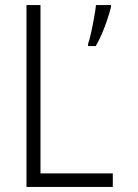

<svg xmlns="http://www.w3.org/2000/svg" viewBox="-20 -734 540 754"><path d="M326 -562Q331 -575 337.5 -604.5Q344 -634 349.5 -665Q355 -696 357 -714H416V-707Q411 -686 401.5 -657.5Q392 -629 380 -601Q368 -573 356 -553H326ZM84 0V-714H139V-53H423V0Z"/></svg>

Font: Noto Sans Mono ExtraCondensed Light
Style: Regular
Weight: 300
Width: 2
Designer: Monotype Design Team
Foundry: Monotype Imaging Inc.
Version: Version 2.014; ttfautohint (v1.8.4.7-5d5b)